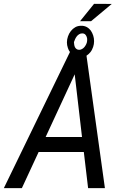

<svg xmlns="http://www.w3.org/2000/svg" viewBox="-52 -967 636 987"><path d="M522.5 -946.8 431.6 -947.3 359.4 -857.9H416ZM412.6 -698.7C418.9 -706.5 423.3 -715.3 426.8 -725.6C430.2 -735.4 431.6 -745.1 431.6 -755.4C431.6 -765.1 430.2 -774.9 427.2 -784.2C424.3 -793.5 419.9 -802.2 414.6 -810.1C408.7 -817.4 401.9 -823.7 393.6 -828.1C385.3 -832.5 375.5 -835 364.7 -834.5C353.5 -834.5 343.8 -832 335 -827.1C325.7 -821.8 318.4 -815.4 312 -807.1C305.7 -798.8 300.8 -790 297.4 -779.8C293.9 -769.5 292 -759.8 292 -749.5C292 -739.7 293.5 -730 296.9 -720.7C299.3 -712.9 302.7 -706.1 307.6 -699.7L-32.2 0H60.5L146.5 -185.5H378.9L400.9 0H487.3L392.6 -680.7C399.9 -685.5 406.7 -691.4 412.6 -698.7ZM334 -765.6C336.4 -771 339.4 -775.9 342.8 -780.3C346.2 -784.7 350.1 -788.1 355 -791C359.4 -793.9 364.7 -795.4 371.1 -795.4C376.5 -795.4 380.9 -793.9 384.3 -791.5C387.7 -788.6 390.1 -785.2 392.1 -781.2C394 -776.9 395.5 -772.5 396 -768.1C396.5 -763.2 396 -758.8 395.5 -754.4C395 -749.5 393.6 -744.6 391.1 -739.7C388.7 -734.4 385.7 -730 382.3 -725.6C378.9 -721.2 374.5 -717.8 370.1 -715.3C365.7 -712.4 360.4 -710.9 355 -710.9C349.6 -710.9 345.2 -712.4 341.8 -714.8C338.4 -717.3 335.4 -720.2 333.5 -724.1C331.5 -728 330.1 -732.4 329.6 -736.8C328.6 -741.2 328.1 -746.1 328.1 -750.5C329.6 -755.4 331.5 -760.3 334 -765.6ZM182.6 -262.7 332 -585 369.6 -262.7Z"/></svg>

Font: Roboto Condensed
Style: Italic
Weight: 400
Designer: Google
Version: Version 1.000;PS 001.000;hotconv 1.0.88;makeotf.lib2.5.64775